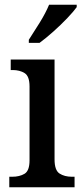

<svg xmlns="http://www.w3.org/2000/svg" viewBox="-20 -786 347 806"><path d="M19 0V-44H31Q62 -44 83 -56.5Q104 -69 104 -113V-423Q104 -466 83.5 -479Q63 -492 33 -492H25V-536H209V-117Q209 -71 230 -57.5Q251 -44 282 -44H293V0ZM101 -619Q122 -651 147 -691.5Q172 -732 186 -766H302V-756Q290 -739 263 -710.5Q236 -682 204 -653.5Q172 -625 146 -606H101Z"/></svg>

Font: Noto Serif Khmer SemiCondensed Medium
Style: Regular
Weight: 500
Width: 4
Designer: Danh Hong and the Monotype Design Team
Foundry: Monotype Imaging Inc.
Version: Version 2.004; ttfautohint (v1.8.4.7-5d5b)